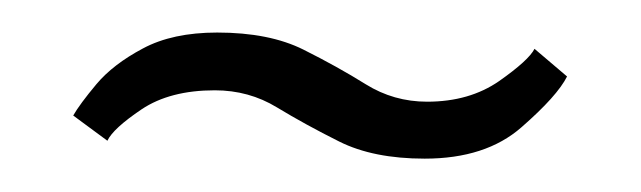

<svg xmlns="http://www.w3.org/2000/svg" viewBox="-20 -736 394 118"><path d="M241 -638.5Q209.5 -638.5 188.5 -649Q167.5 -659.5 150.2 -670Q133 -680.5 112 -680.5Q84.5 -680.5 67 -668.8Q49.5 -657 46 -649.5L25 -665Q29 -672 39.2 -684.2Q49.5 -696.5 67.8 -706.2Q86 -716 113.5 -716Q145.5 -716 166.5 -705.5Q187.5 -695 204.8 -684.2Q222 -673.5 242.5 -673.5Q268.5 -673.5 286.8 -686.2Q305 -699 308.5 -706L328.5 -689Q322.5 -677 300.5 -657.8Q278.5 -638.5 241 -638.5Z"/></svg>

Font: Imbue 50pt Black
Style: Regular
Weight: 900
Designer: Tyler Finck
Foundry: Etcetera Type Company
Version: Version 1.102; ttfautohint (v1.8.3)